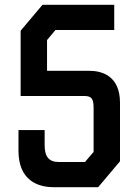

<svg xmlns="http://www.w3.org/2000/svg" viewBox="-20 -780 577 800"><path d="M480 -352C480 -466 402 -485 352 -485H176V-613L211 -655H456V-760H157L66 -652V-380H331C363 -380 370 -368 370 -328V-147L334 -105H225C184 -105 166 -127 166 -175V-238H57V-152C57 -27 139 0 204 0H389L480 -108Z"/></svg>

Font: Tekex
Style: Regular
Weight: 400
Designer: NC Empire
Foundry: NC Empire
Version: Version 1.001;hotconv 1.0.109;makeotfexe 2.5.65596